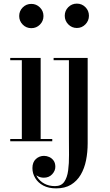

<svg xmlns="http://www.w3.org/2000/svg" viewBox="-20 -780 609 1060"><path d="M153 -624.5Q125 -624.5 105.5 -644.2Q86 -664 86 -691.5Q86 -719.5 105.5 -739Q125 -758.5 153 -758.5Q180.5 -758.5 200.2 -739Q220 -719.5 220 -691.5Q220 -664 200.5 -644.2Q181 -624.5 153 -624.5ZM204.5 -460V-12.5H268.5V0H36.5V-12.5H100.5V-447.5H36.5V-460ZM290 260Q248.5 260 219.2 244.5Q190 229 174.5 203.2Q159 177.5 159 148Q159 115.5 178 98Q197 80.5 223 80.5Q238 80.5 252.2 87Q266.5 93.5 276 106.8Q285.5 120 285.5 141Q285.5 163 268 182Q250.5 201 222 201Q205.5 201 191.5 194.2Q177.5 187.5 168.8 175.8Q160 164 160 148H172Q172 175.5 186 198Q200 220.5 225.2 234Q250.5 247.5 283.5 247.5Q318 247.5 334.5 224Q351 200.5 356.2 161.2Q361.5 122 361 74.8Q360.5 27.5 360.5 -20V-447.5H276V-460H464V11.5Q464 60.5 455 105.2Q446 150 425.5 184.8Q405 219.5 371.8 239.8Q338.5 260 290 260ZM404.5 -625.5Q376.5 -625.5 357 -645.5Q337.5 -665.5 337.5 -693Q337.5 -721 357 -740.5Q376.5 -760 404.5 -760Q432 -760 451.5 -740.5Q471 -721 471 -693Q471 -665.5 451.5 -645.5Q432 -625.5 404.5 -625.5Z"/></svg>

Font: Bodoni Moda 18pt Medium
Style: Regular
Weight: 500
Designer: Owen Earl
Foundry: indestructible type
Version: Version 2.004